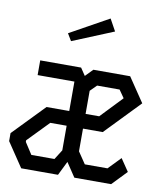

<svg xmlns="http://www.w3.org/2000/svg" viewBox="-87 -855 774 925"><g transform="rotate(10 300.0 -393.0)"><path d="M80 -528V-456H260V-312H149L0 -158V-119L80 0H260L294 -69L340 0H520L589 -72L548 -132.5L489.5 -72H378.5L340 -129V-240H436.5L600 -409.5L520 -528H340L304.5 -491.5L280 -528ZM340 -425 371 -456H481L507.5 -418L406.5 -312H340ZM80 -129V-137L180 -240H260V-119.5L230 -72H117ZM379 -785.5 189 -680 210 -645 411 -727.5Z"/></g></svg>

Font: Kode
Style: Regular
Weight: 400
Monospace: yes
Designer: Isa Ozler
Foundry: Kadena LLC
Version: Version 1.000;gftools[0.9.28]